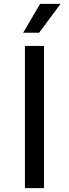

<svg xmlns="http://www.w3.org/2000/svg" viewBox="-20 -966 354 986"><path d="M108 0V-730H206V0ZM181 -798H99L186 -946H291Z"/></svg>

Font: SVN-Sora Variable
Style: Regular
Weight: 400
Designer: Jonathan Barnbrook, Julián Moncada
Foundry: Barnbrook Fonts
Version: Version 2.000 - Viet hoa boi STYLEno.1 Fonts